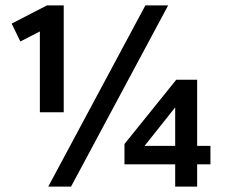

<svg xmlns="http://www.w3.org/2000/svg" viewBox="-20 -688 840 708"><path d="M158 0 516 -668H600L242 0ZM127 -274V-572L55 -535L23 -601L153 -668H215V-274ZM626 0V-82H439V-157L630 -394H707V-150H756V-82H707V0ZM513 -150H626V-292Z"/></svg>

Font: Gantari SemiBold
Style: Regular
Weight: 600
Designer: Anugrah Pasau
Foundry: Lafontype
Version: Version 1.000; ttfautohint (v1.8.3)